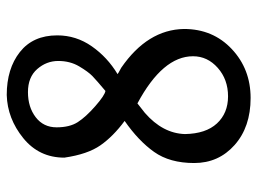

<svg xmlns="http://www.w3.org/2000/svg" viewBox="-117 -635 764 570"><g transform="rotate(-90 265.0 -350.0)"><path d="M191 -362Q145 -396 118.5 -434Q92 -472 82 -541Q82 -616 140 -663Q198 -710 268 -712Q346 -712 395.5 -673Q445 -634 445 -562Q445 -506 412.5 -459.5Q380 -413 330 -383Q334 -380 339 -377.5Q344 -375 349 -372Q462 -294 464 -186Q464 -100 404.5 -44Q345 12 259 12Q173 12 119.5 -35.5Q66 -83 66 -155.5Q66 -228 99 -274.5Q132 -321 191 -362ZM243 -324 215 -302Q154 -249 152 -183Q153 -121 183.5 -88Q214 -55 264 -55Q314 -55 348.5 -85.5Q383 -116 383 -159Q383 -249 243 -324ZM280 -419Q311 -445 324 -457.5Q337 -470 353 -497Q369 -524 369 -559Q369 -594 345 -621.5Q321 -649 276.5 -649Q232 -649 202 -626Q172 -603 172 -564Q172 -525 187.5 -501Q203 -477 235 -449Q267 -421 280 -419Z"/></g></svg>

Font: Cagliostro
Style: Regular
Weight: 400
Designer: Matthew Desmond
Foundry: Matthew Desmond
Version: Version